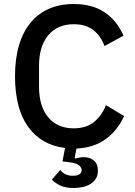

<svg xmlns="http://www.w3.org/2000/svg" viewBox="-20 -730 674 959"><path d="M348 -609Q267 -609 221 -554Q175 -499 175 -402V-296Q175 -199 221 -144Q267 -89 348 -89Q411 -89 450.5 -121.5Q490 -154 509 -205L600 -150Q566 -77 507 -34.5Q448 8 362 12L353 58L356 62Q367 59 377.5 57Q388 55 399 55Q428 55 448.5 71.5Q469 88 469 123Q469 146 459 162Q449 178 432.5 188.5Q416 199 394.5 204Q373 209 349 209Q304 209 277.5 195Q251 181 239 167L281 119Q290 131 305.5 139.5Q321 148 344 148Q363 148 375.5 141Q388 134 388 119Q388 107 374.5 95.5Q361 84 317 79L292 76L305 9Q187 -5 121 -96Q55 -187 55 -349Q55 -437 75 -504Q95 -571 133 -617Q171 -663 225.5 -686.5Q280 -710 348 -710Q439 -710 500.5 -670Q562 -630 597 -552L502 -500Q484 -550 446.5 -579.5Q409 -609 348 -609Z"/></svg>

Font: IBM Plex Sans Hebrew Medm
Style: Regular
Weight: 500
Designer: Mike Abbink, Paul van der Laan, Pieter van Rosmalen, Yanek Iontef
Foundry: Bold Monday
Version: Version 1.3